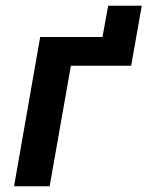

<svg xmlns="http://www.w3.org/2000/svg" viewBox="-20 -649 514 669"><path d="M29 0H153L227 -420H437L474 -629H357L337 -520H120Z"/></svg>

Font: Fixel Display 20240404 SemiBold
Style: Italic
Weight: 600
Italic angle: -10°
Designer: AlfaBravo + MacPaw
Foundry: Kyrylo Tkachov, Marchela Mozhyna, Serhii Makarenko, Maria Weinstein, Zakhar Kryvoshyya
Version: Version 1.211;Glyphs 3.2 (3225)